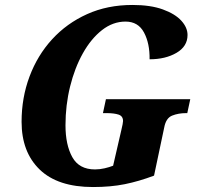

<svg xmlns="http://www.w3.org/2000/svg" viewBox="-20 -744 811 774"><path d="M355 10Q213 10 140 -60.5Q67 -131 67 -253Q67 -350 99 -435.5Q131 -521 190 -585.5Q249 -650 331 -687Q413 -724 514 -724Q587 -724 636.5 -706Q686 -688 711 -660.5Q736 -633 736 -603Q736 -557 691.5 -531Q647 -505 583 -505Q584 -569 560.5 -613Q537 -657 486 -657Q435 -657 391 -622.5Q347 -588 314 -529Q281 -470 262.5 -395Q244 -320 244 -239Q244 -160 271.5 -110.5Q299 -61 363 -61Q382 -61 401.5 -65.5Q421 -70 436 -76L469 -219Q476 -248 476 -256Q476 -276 458 -282Q440 -288 409 -288H395L407 -344H747L735 -288H730Q699 -288 674 -278Q649 -268 642 -230L601 -36Q540 -13 483 -1.5Q426 10 355 10Z"/></svg>

Font: Noto Serif SemiCondensed ExtraBold
Style: Italic
Weight: 800
Width: 4
Italic angle: -12°
Designer: Monotype Design Team
Foundry: Monotype Imaging Inc.
Version: Version 2.014; ttfautohint (v1.8.4.7-5d5b)